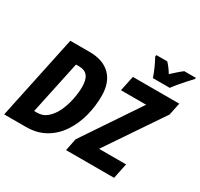

<svg xmlns="http://www.w3.org/2000/svg" viewBox="-189 -1178 1472 1416"><g transform="rotate(30 547.0 -470.0)"><path d="M4 0 155 -714H320Q435 -714 497 -652Q559 -590 559 -477Q559 -388 536.5 -303Q514 -218 468.5 -149.5Q423 -81 353 -40.5Q283 0 188 0ZM208 -132Q258 -132 294.5 -164.5Q331 -197 354.5 -248Q378 -299 389.5 -356.5Q401 -414 401 -464Q401 -583 308 -583H279L183 -132ZM531 0 552 -104 875 -585H661L688 -714H1083L1061 -609L737 -130H967L940 0ZM820 -780Q810 -812 791 -854.5Q772 -897 755 -927L758 -940H850Q863 -927 878.5 -906.5Q894 -886 907 -864Q932 -887 954 -906.5Q976 -926 995 -940H1094L1092 -929Q1074 -911 1049.5 -883.5Q1025 -856 1001.5 -828Q978 -800 964 -780Z"/></g></svg>

Font: Noto Sans Condensed ExtraBold
Style: Italic
Weight: 800
Width: 3
Italic angle: -12°
Designer: Monotype Design Team
Foundry: Monotype Imaging Inc.
Version: Version 2.013; ttfautohint (v1.8.4.7-5d5b)